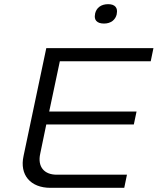

<svg xmlns="http://www.w3.org/2000/svg" viewBox="-20 -901 756 921"><path d="M202 -670 93 -153C73 -62 126 0 222 0H576L589 -63H252C192 -63 159 -101 173 -164L202 -304H622L635 -366H216L267 -607H703L716 -670ZM436 -833C430 -806 444 -788 479 -788C512 -788 534 -806 540 -833V-835C546 -863 532 -881 499 -881C464 -881 442 -863 436 -835Z"/></svg>

Font: LT Wave Light
Style: Italic
Weight: 300
Designer: Daniel Lyons
Version: Version 2.5 (Glyphs App)